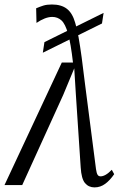

<svg xmlns="http://www.w3.org/2000/svg" viewBox="-44 -804 517 834"><path d="M366.5 10Q341 10 325.2 -8.8Q309.5 -27.5 306.5 -77L285.5 -394.5L278.5 -507L230.5 -391.5L52.5 0H-24.5L224.5 -532.5H273Q263.5 -615.5 251.5 -658Q239.5 -700.5 222.8 -715.5Q206 -730.5 183 -730.5Q167.5 -730.5 150.2 -723.8Q133 -717 114.5 -704.5L113 -768Q129.5 -775 144.5 -779.8Q159.5 -784.5 181.5 -784.5Q222 -784.5 246.2 -766Q270.5 -747.5 282.5 -705.5Q290.5 -680.5 297.2 -642.5Q304 -604.5 311 -552.8Q318 -501 326 -433.5L373 -69.5Q375.5 -52 379.8 -45Q384 -38 393 -38Q403 -38 415 -44.8Q427 -51.5 441.5 -66.5L452 -47.5Q434 -21 413 -5.5Q392 10 366.5 10ZM142 -575 149 -621 406 -748 399 -702Z"/></svg>

Font: Merriweather 72pt Light
Style: Italic
Weight: 300
Italic angle: -7.8°
Version: Version 2.101